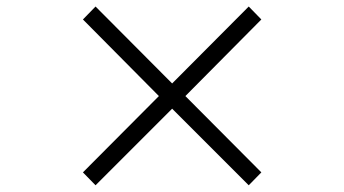

<svg xmlns="http://www.w3.org/2000/svg" viewBox="-20 -590 1040 580"><path d="M769.5 -69.3 731.4 -30.3 500 -261.7 268.6 -30.3 230.5 -69.3 460 -299.8 230.5 -531.2 268.6 -570.3 500 -337.9 731.4 -570.3 769.5 -531.2 540 -299.8Z"/></svg>

Font: FreeUniversal
Style: Bold
Weight: 700
Version: Version 1.001 March 22, 2017